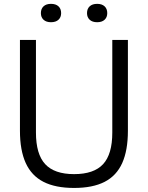

<svg xmlns="http://www.w3.org/2000/svg" viewBox="-20 -942 748 972"><path d="M355 9.5Q260.5 9.5 200 -21.5Q139.5 -52.5 110.2 -116.8Q81 -181 81 -280V-740H162V-271Q162 -161.5 208.8 -111Q255.5 -60.5 355 -60.5Q455.5 -60.5 502 -111Q548.5 -161.5 548.5 -271V-740H627.5V-280Q627.5 -181 598.8 -116.8Q570 -52.5 509.8 -21.5Q449.5 9.5 355 9.5ZM472 -829.5Q447.5 -829.5 434 -842Q420.5 -854.5 420.5 -875.5Q420.5 -897.5 434 -910Q447.5 -922.5 472 -922.5Q496 -922.5 509.5 -910Q523 -897.5 523 -875.5Q523 -854.5 509.5 -842Q496 -829.5 472 -829.5ZM238 -829.5Q214 -829.5 200.5 -842Q187 -854.5 187 -875.5Q187 -897.5 200.5 -910Q214 -922.5 238 -922.5Q262.5 -922.5 276 -910Q289.5 -897.5 289.5 -875.5Q289.5 -854.5 276 -842Q262.5 -829.5 238 -829.5Z"/></svg>

Font: Encode Sans SC Condensed Thin
Style: Regular
Weight: 400
Version: Version 3.002